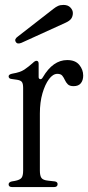

<svg xmlns="http://www.w3.org/2000/svg" viewBox="-20 -760 358 780"><path d="M154 -446Q195 -516 253 -516Q286 -516 302 -496.5Q318 -477 318 -453Q318 -434 308.5 -422Q299 -410 279 -410Q263 -410 255.5 -417.5Q248 -425 243.5 -435Q239 -445 233 -452.5Q227 -460 213 -460Q195 -460 179 -438.5Q163 -417 152.5 -381Q142 -345 142 -299V-67Q142 -46 148.5 -37Q155 -28 176 -26L203 -23Q214 -21 214 -12Q214 0 199 0H30Q15 0 15 -11Q15 -20 28 -23L40 -25Q61 -29 67.5 -37.5Q74 -46 74 -67V-403Q74 -421 68.5 -427.5Q63 -434 49 -436L28 -439Q15 -440 15 -450Q15 -458 31 -461Q62 -466 78.5 -477Q95 -488 113 -504Q122 -513 128 -513Q137 -513 137 -501V-447Q137 -440 143 -438.5Q149 -437 154 -446ZM67 -586Q50 -579 44 -590Q37 -601 53 -612L197 -724Q207 -732 216 -736Q225 -740 238 -740Q256 -740 266 -729.5Q276 -719 276 -707Q276 -694 269.5 -684.5Q263 -675 245 -667Z"/></svg>

Font: Instrument Serif
Style: Regular
Weight: 400
Designer: Rodrigo Fuenzalida
Foundry: fragTYPE
Version: Version 1.000; ttfautohint (v1.8.4.7-5d5b);gftools[0.9.27]